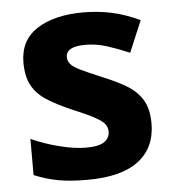

<svg xmlns="http://www.w3.org/2000/svg" viewBox="-45 -598 588 650"><g transform="rotate(-5 248.5 -273.0)"><path d="M459 -162Q459 -79 400.5 -34.5Q342 10 226 10Q169 10 128 2.5Q87 -5 46 -22V-145Q90 -125 141 -112Q192 -99 231 -99Q275 -99 293.5 -112Q312 -125 312 -146Q312 -160 304.5 -171Q297 -182 272 -196Q247 -210 194 -232Q143 -254 110 -275.5Q77 -297 61 -327.5Q45 -358 45 -404Q45 -480 104 -518Q163 -556 261 -556Q312 -556 358 -546Q404 -536 453 -513L408 -406Q368 -423 332 -434.5Q296 -446 259 -446Q226 -446 209.5 -437Q193 -428 193 -410Q193 -397 201.5 -386.5Q210 -376 234.5 -364Q259 -352 307 -332Q354 -313 388 -292.5Q422 -272 440.5 -241.5Q459 -211 459 -162Z"/></g></svg>

Font: Noto Sans Javanese
Style: Regular
Weight: 400
Designer: Monotype Design Team
Foundry: Monotype Imaging Inc.
Version: Version 2.004